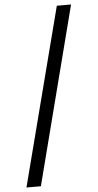

<svg xmlns="http://www.w3.org/2000/svg" viewBox="-64 -871 547 1075"><g transform="rotate(-5 209.0 -333.5)"><path d="M298 -833 40 166H121L378 -833Z"/></g></svg>

Font: Noto Sans Devanagari UI SemiCondensed
Style: Regular
Weight: 400
Width: 4
Designer: Jelle Bosma - Monotype Design Team
Foundry: Monotype Imaging Inc.
Version: Version 2.003